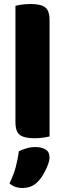

<svg xmlns="http://www.w3.org/2000/svg" viewBox="-20 -681 324 957"><path d="M151 8Q101 8 79 -8.5Q57 -25 57 -72V-652Q68 -655 88.5 -658Q109 -661 133 -661Q183 -661 205 -644.5Q227 -628 227 -581V-1Q216 2 195.5 5Q175 8 151 8ZM170 223Q153 241 133.5 248.5Q114 256 91 256Q53 256 27 233Q48 191 58.5 151.5Q69 112 74 73Q90 65 111.5 58.5Q133 52 155 52Q187 52 207 64Q227 76 227 104Q227 116 221.5 132.5Q216 149 208 165.5Q200 182 190 197.5Q180 213 170 223Z"/></svg>

Font: Baloo 2 ExtraBold
Style: Regular
Weight: 800
Designer: Sarang Kulkarni and Ek Type
Foundry: Ek Type
Version: Version 1.640;hotconv 1.0.111;makeotfexe 2.5.65597; ttfautoh